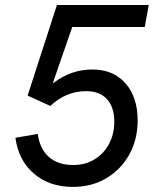

<svg xmlns="http://www.w3.org/2000/svg" viewBox="-20 -736 640 772"><path d="M273 15.5Q178.5 15.5 116.2 -38Q54 -91.5 42 -182L132 -197.5Q139.5 -138 176.2 -105.2Q213 -72.5 274.5 -72.5Q322.5 -72.5 359.8 -95Q397 -117.5 418.2 -157Q439.5 -196.5 439.5 -246.5Q439.5 -305 410.2 -337.2Q381 -369.5 326 -369.5Q286 -369.5 249.8 -354.5Q213.5 -339.5 182.5 -310L91 -351.5L209 -716H578L562 -627.5H270.5L193 -403.5L195 -402.5Q230.5 -429.5 269.2 -443Q308 -456.5 352 -456.5Q435.5 -456.5 484.5 -401Q533.5 -345.5 533.5 -251.5Q533.5 -175.5 500 -115Q466.5 -54.5 407.8 -19.5Q349 15.5 273 15.5Z"/></svg>

Font: Google Sans Code
Style: Italic
Weight: 400
Italic angle: -10°
Monospace: yes
Designer: Google Sans Code Authors
Foundry: Google LLC
Version: Version 6.000